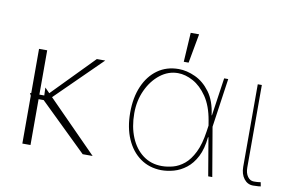

<svg xmlns="http://www.w3.org/2000/svg" viewBox="-79 -902 1594 1055"><g transform="rotate(10 718.0 -374.5)"><path d="M144.9 -528.4V-281.2H172.2L170.5 -325.3L197.1 -298.3L421.9 -528.4H468.8L215.9 -279.5L491.5 0H436.1L173.3 -255.7H144.9V0H99.4V-267L92.3 -281.2H99.4V-528.4Z M875 11.4Q808.6 10.3 758.7 -25.2Q708.8 -60.7 681.1 -123.9Q653.4 -187.1 653.4 -271.3Q653.4 -355.1 680.8 -418.3Q708.1 -481.5 757.8 -517Q807.5 -552.6 875 -552.6Q920.5 -552.6 967.9 -530.7Q1015.3 -508.9 1051 -460.8Q1086.6 -412.6 1096.6 -333.8H1098.4L1129.3 -545.5H1152L1112.6 -272.7L1159.1 0H1136.4L1100.5 -211.6H1098Q1091.6 -145.6 1069.1 -102.1Q1046.5 -58.6 1014.2 -33.6Q981.9 -8.5 945.5 1.6Q909.1 11.7 875 11.4ZM1089.8 -274.9 1085.2 -302.6Q1071.7 -382.1 1037.5 -432.4Q1003.2 -482.6 959.9 -506.2Q916.5 -529.8 875 -529.8Q821 -529.8 775.7 -494.5Q730.5 -459.2 703.3 -400.4Q676.1 -341.6 676.1 -271.3Q676.1 -195.7 700.6 -136.9Q725.1 -78.1 769.9 -44.7Q814.6 -11.4 875 -11.4Q905.2 -11.4 937.5 -20.1Q969.8 -28.8 999.5 -53.1Q1029.1 -77.4 1051.8 -123.2Q1074.6 -169 1085.2 -242.9ZM894.9 -596.6 904.8 -759.9H951.7L921.9 -596.6Z M1316.8 -545.5H1339.5V-85.2Q1339.5 -54 1353.2 -34.8Q1366.8 -15.6 1387.8 -15.6Q1405.2 -15.6 1415.1 -16.9Q1425.1 -18.1 1426.1 -18.5L1430.4 4.3Q1429 4.6 1417.8 5.9Q1406.6 7.1 1387.8 7.1Q1356.5 7.1 1336.6 -18.8Q1316.8 -44.7 1316.8 -85.2Z"/></g></svg>

Font: Inter UI Thin
Style: Regular
Weight: 100
Designer: Rasmus Andersson
Foundry: rsms
Version: 3.2;8d6f07862